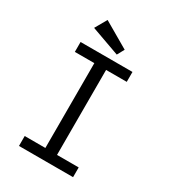

<svg xmlns="http://www.w3.org/2000/svg" viewBox="-192 -890 883 990"><g transform="rotate(30 250.0 -395.5)"><path d="M81 0V-59H204V-564H88V-623H397V-564H274V-58H403V0ZM282 -660 112 -721 152 -791 305 -702Z"/></g></svg>

Font: Ligconsolata
Style: Regular
Weight: 400
Monospace: yes
Designer: Raph Levien, Cyreal, Brenton Simpson
Foundry: Raph Levien, Cyreal, Google
Version: Version 3.001; ttfautohint (v1.8.2.53-6de2)